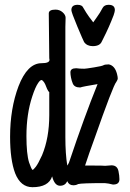

<svg xmlns="http://www.w3.org/2000/svg" viewBox="-20 -755 540 799"><path d="M313 -391Q290 -391 283 -407Q278 -419 275.5 -432Q273 -445 273 -454Q273 -471 297 -471Q297 -471 298 -471Q310 -469 331 -469Q337 -469 371 -474.5Q405 -480 410.5 -483.5Q416 -487 432 -487H433Q458 -482 467 -447Q470 -435 470 -429Q470 -423 464 -414Q451 -400 372 -175Q351 -118 334 -66Q341 -66 374 -66Q407 -66 418 -65Q425 -65 444 -67Q468 -67 473 -43Q477 -24 477 -9Q477 13 451 13H450Q431 8 416 7Q319 7 305 11Q297 16 285 16Q267 16 260 -1Q251 18 230 18Q207 18 197 -21Q182 24 115 24Q66 24 43 -34Q22 -90 22 -186Q22 -303 57 -396Q94 -492 153 -492Q186 -492 186 -506Q186 -509 185 -513V-514Q185 -555 183 -699Q183 -715 211 -715Q228 -715 240.5 -704Q253 -693 253 -681Q253 -669 252 -643V-185Q252 -114 260 -66Q261 -68 264 -72.5Q267 -77 270 -87Q330 -266 386 -405Q325 -395 314 -391ZM366 -563Q342 -563 330 -580Q326 -587 301.5 -645.5Q277 -704 277 -713Q277 -735 303 -735Q322 -735 327 -722Q339 -701 351 -684.5Q363 -668 368 -662Q371 -667 383.5 -684Q396 -701 407 -722Q414 -735 432 -735Q458 -735 458 -713Q458 -707 453 -692Q434 -642 410 -595L404 -583Q396 -563 366 -563ZM185 -276V-372Q181 -374 176 -385Q168 -407 162 -414.5Q156 -422 153 -422Q147 -422 139 -410Q127 -393 114 -353Q90 -280 90 -189Q90 -114 101 -79Q110 -53 115 -48Q119 -48 129 -61Q139 -74 155 -109Q185 -181 185 -276Z"/></svg>

Font: Moon Stars Kai HW
Style: Bold
Weight: 700
Designer: GuiWonder
Version: Version 1.101